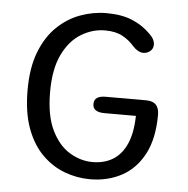

<svg xmlns="http://www.w3.org/2000/svg" viewBox="-48 -672 715 731"><g transform="rotate(5 309.5 -307.0)"><path d="M322 10.5Q272 10.5 224.5 -7.2Q177 -25 138.8 -63Q100.5 -101 78.2 -161.5Q56 -222 56 -307.5Q56 -393 79.5 -453.2Q103 -513.5 142.5 -551.5Q182 -589.5 230.8 -607.2Q279.5 -625 330 -625Q388.5 -625 429 -608Q469.5 -591 498 -562Q509.5 -551.5 514.8 -541.2Q520 -531 520 -521Q520 -505.5 508.5 -496Q497 -486.5 483 -486.5Q472.5 -486.5 461.8 -492.5Q451 -498.5 442 -508.5Q424.5 -529.5 398 -544.2Q371.5 -559 330 -559Q283 -559 239.8 -533Q196.5 -507 169.2 -451.5Q142 -396 142 -307.5Q142 -217.5 169 -162Q196 -106.5 238.2 -81Q280.5 -55.5 326 -55.5Q370.5 -55.5 403.5 -75.5Q436.5 -95.5 455.2 -137.2Q474 -179 475.5 -245H355Q333.5 -245 322 -252.5Q310.5 -260 310.5 -276Q310.5 -292.5 321.8 -300Q333 -307.5 354.5 -307.5H508.5Q535 -307.5 547 -294.5Q559 -281.5 559 -257Q559 -166 527.8 -106.5Q496.5 -47 442.8 -18.2Q389 10.5 322 10.5Z"/></g></svg>

Font: Sono Monospace
Style: Regular
Weight: 400
Designer: Tyler Finck
Foundry: Tyler Finck
Version: Version 2.112